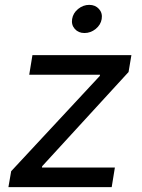

<svg xmlns="http://www.w3.org/2000/svg" viewBox="-20 -769 584 789"><path d="M14.6 0 25.9 -65.4 390.1 -457 391.1 -461.9H100.1L113.3 -542.5H520L508.3 -473.1L153.3 -85.9L152.3 -80.6H452.1L439 0ZM327.1 -633.3Q302.2 -633.3 287.4 -650.1Q272.5 -667 276.4 -690.9Q280.3 -715.3 301 -732.2Q321.8 -749 346.7 -749Q371.6 -749 386.7 -732.2Q401.9 -715.3 397.9 -690.9Q394 -667 373.3 -650.1Q352.5 -633.3 327.1 -633.3Z"/></svg>

Font: Inter 16pt
Style: Italic
Weight: 400
Italic angle: -9.3988°
Version: Version 4.001;git-66647c0bb